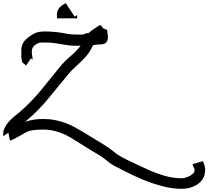

<svg xmlns="http://www.w3.org/2000/svg" viewBox="-35 -855 1318 1215"><path d="M1115 340Q1057 340 995.5 324Q934 308 874 283.5Q814 259 762 232Q733 217 701 201Q669 185 640 161Q615 139 579 118.5Q543 98 501 71Q454 41 409 14Q364 -13 311 -26Q277 -35 240 -35Q203 -35 172 -31Q141 -27 109 -6Q104 -3 87 6.5Q70 16 52.5 25Q35 34 28 34L18 -15L-14 7Q-18 -19 -7 -42.5Q4 -66 22 -86Q40 -106 58 -120.5Q76 -135 85 -142Q160 -206 222.5 -282Q285 -358 346 -434Q375 -469 412.5 -500.5Q450 -532 475 -566Q456 -565 433.5 -565.5Q411 -566 386 -570Q359 -575 323 -580.5Q287 -586 252 -586Q239 -586 227.5 -586Q216 -586 208 -582Q184 -572 174 -557Q164 -542 167 -513Q169 -504 169.5 -496.5Q170 -489 171 -484Q173 -474 171 -477Q169 -480 161 -486L130 -440Q123 -448 114 -453.5Q105 -459 103 -472Q100 -486 100 -497Q100 -508 100 -512Q96 -568 119.5 -595.5Q143 -623 184 -644Q207 -656 251 -656Q286 -656 325.5 -651.5Q365 -647 396 -640Q415 -637 437 -636.5Q459 -636 484 -636Q492 -636 501.5 -641Q511 -646 521 -645H525Q533 -653 542 -660Q551 -667 561 -673Q575 -681 583 -688Q591 -695 604 -695L616 -677Q618 -677 617.5 -676.5Q617 -676 618 -676L642 -666Q645 -656 644.5 -653Q644 -650 645 -648Q652 -610 642.5 -594Q633 -578 616 -575.5Q599 -573 582 -573Q575 -573 568 -571.5Q561 -570 553 -568Q552 -564 550 -560.5Q548 -557 546 -553Q527 -516 500.5 -488Q474 -460 446.5 -436Q419 -412 396 -384Q332 -306 270 -230.5Q208 -155 131 -90Q132 -90 124 -84Q150 -93 177 -97.5Q204 -102 238 -102Q255 -102 276 -100.5Q297 -99 323 -93Q380 -81 433 -52.5Q486 -24 538 9Q579 35 616 56.5Q653 78 684 104Q706 123 733.5 138Q761 153 791 167Q843 192 897 216.5Q951 241 1005.5 257Q1060 273 1113 273Q1132 273 1152 265Q1172 257 1185 245Q1198 233 1196 222Q1195 217 1195.5 216.5Q1196 216 1196 215Q1193 209 1189.5 201.5Q1186 194 1183 184L1249 165Q1251 170 1255.5 181Q1260 192 1262 205Q1264 217 1263 227.5Q1262 238 1260 246L1261 247Q1250 290 1209 315Q1168 340 1115 340ZM610 -676 611 -677H610ZM326 -739Q326 -742 325.5 -747.5Q325 -753 325 -760Q325 -786 338.5 -803Q352 -820 381 -835L438 -749Q441 -751 445.5 -754.5Q450 -758 452 -760Q452 -756 453 -751.5Q454 -747 454 -739Z"/></svg>

Font: Syne Tactile
Style: Regular
Weight: 400
Designer: Lucas Descroix
Foundry: Bonjour Monde
Version: Version 2.100; ttfautohint (v1.8.3)